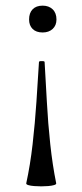

<svg xmlns="http://www.w3.org/2000/svg" viewBox="-20 -385 292 680"><path d="M131 -365Q153 -365 166.5 -352Q180 -339 180 -316Q180 -295 166.5 -282.5Q153 -270 131 -270Q108 -270 95.5 -282.5Q83 -295 83 -316Q83 -339 95.5 -352Q108 -365 131 -365ZM179 264Q180 268 171.5 270.5Q163 273 150.5 274Q138 275 126 275Q114 275 101 274Q88 273 80 270.5Q72 268 73 264Q87 200 95.5 125.5Q104 51 109 -24Q114 -99 118 -165Q118 -168 123 -168.5Q128 -169 133 -168.5Q138 -168 138 -165Q142 -99 146 -24Q150 51 158 125.5Q166 200 179 264Z"/></svg>

Font: Cormorant Light Medium
Style: Regular
Weight: 500
Version: Version 4.000